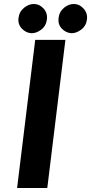

<svg xmlns="http://www.w3.org/2000/svg" viewBox="-20 -934 453 954"><path d="M155 -736H305L215 0H65ZM72 -845Q76 -877 101 -896.5Q126 -916 152 -914Q177 -913 197 -891Q217 -869 213 -837Q209 -805 184.5 -786.5Q160 -768 135 -769Q108 -771 88 -792.5Q68 -814 72 -845ZM271 -845Q275 -877 299.5 -896.5Q324 -916 351 -914Q376 -913 396 -890.5Q416 -868 412 -837Q408 -805 383 -786.5Q358 -768 334 -769Q307 -771 287 -792Q267 -813 271 -845Z"/></svg>

Font: Josefin Sans Thin
Style: Bold Italic
Weight: 700
Italic angle: -7°
Version: Version 2.000